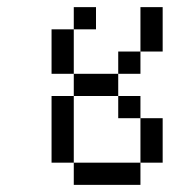

<svg xmlns="http://www.w3.org/2000/svg" viewBox="-20 -520 540 540"><path d="M250 -437.5V-500H187.5V-437.5H125Q125 -437.5 125 -312.5H187.5V-250H125V-62.5H187.5V0H375V-62.5H187.5V-250H312.5V-187.5H375Q375 -187.5 375 -62.5H437.5Q437.5 -62.5 437.5 -187.5H375V-250H312.5V-312.5H187.5Q187.5 -312.5 187.5 -437.5ZM312.5 -312.5H375V-375H312.5ZM375 -375H437.5Q437.5 -375 437.5 -500H375Q375 -500 375 -375Z"/></svg>

Font: Unifont
Style: Regular
Weight: 500
Version: Version 15.1.04